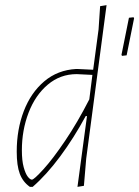

<svg xmlns="http://www.w3.org/2000/svg" viewBox="-20 -722 541 746"><path d="M394 -702 315 -106 306 0 281 4 318 -271H313Q267 -186 214 -114.5Q161 -43 107 4H96Q69 -15 57 -46.5Q45 -78 45 -133Q45 -219 72.5 -290.5Q100 -362 152 -406Q204 -450 276 -454H280L342 -451L363 -608L369 -698ZM327 -336 339 -431 278 -434Q214 -434 165.5 -393Q117 -352 91 -284Q65 -216 65 -138Q65 -98 72 -72.5Q79 -47 88 -35.5Q97 -24 104 -24Q112 -24 148.5 -64Q185 -104 233 -175Q281 -246 327 -336ZM501 -651 472 -507 454 -505 452 -509 481 -653 499 -655Z"/></svg>

Font: Luna Sans Thin
Style: Italic
Weight: 250
Italic angle: -7°
Designer: Juan Pablo del Peral
Foundry: Huerta Tipografica
Version: Version 2.001; ttfautohint (v1.5)